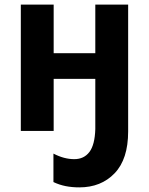

<svg xmlns="http://www.w3.org/2000/svg" viewBox="-20 -566 644 830"><path d="M534 2Q534 122 475.5 183Q417 244 323 244Q291 244 263.5 238.5Q236 233 211 221V98Q257 122 301 122Q343 122 366.5 91Q390 60 392 -8V-225H212V0H70V-546H212V-336H392V-546H534Z"/></svg>

Font: Noto Sans SemiCondensed
Style: Bold
Weight: 700
Width: 4
Designer: Monotype Design Team
Foundry: Monotype Imaging Inc.
Version: Version 2.013; ttfautohint (v1.8.4.7-5d5b)